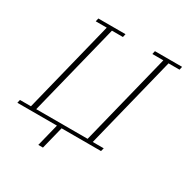

<svg xmlns="http://www.w3.org/2000/svg" viewBox="-197 -860 1148 1181"><g transform="rotate(30 376.5 -269.0)"><path d="M274 0H-7L-2 -23H76L238 -675H160L165 -698H358L353 -675H275L113 -24H478L640 -675H562L567 -698H760L755 -675H677L515 -23H593L587 0H307L267 160H234Z"/></g></svg>

Font: IBM Plex Serif ExtraLight
Style: Italic
Weight: 200
Italic angle: -14°
Designer: Mike Abbink, Paul van der Laan, Pieter van Rosmalen
Foundry: Bold Monday
Version: Version 2.5